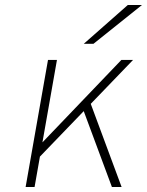

<svg xmlns="http://www.w3.org/2000/svg" viewBox="-20 -752 591 772"><path d="M119 -100 129 -157 468 -511H515ZM83 0 173 -511H209L119 0ZM430 0 313 -315 341 -345 469 0ZM317 -576 494 -732H551L356 -576Z"/></svg>

Font: Overpass Thin
Style: Italic
Weight: 250
Italic angle: -10°
Designer: Delve Withrington, Dave Bailey, Thomas Jockin
Foundry: Delve Fonts LLC
Version: Version 4.000